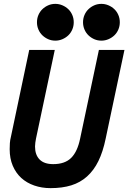

<svg xmlns="http://www.w3.org/2000/svg" viewBox="-20 -958 663 992"><path d="M623 -700 526 -242Q512 -174 488.5 -126Q465 -78 430 -46.5Q395 -15 348.5 -0.5Q302 14 241 14Q196 14 157 0.5Q118 -13 90 -38.5Q62 -64 46 -101.5Q30 -139 30 -187Q30 -203 31 -218.5Q32 -234 37 -254L131 -700H263L166 -242Q164 -231 162.5 -221Q161 -211 161 -201Q161 -158 184.5 -134Q208 -110 255 -110Q315 -110 347.5 -142Q380 -174 394 -242L491 -700ZM361 -843Q361 -823 353.5 -805.5Q346 -788 333 -775.5Q320 -763 302.5 -755.5Q285 -748 266 -748Q246 -748 229 -755.5Q212 -763 199 -775.5Q186 -788 178.5 -805.5Q171 -823 171 -843Q171 -863 178.5 -880.5Q186 -898 199 -910.5Q212 -923 229 -930.5Q246 -938 266 -938Q285 -938 302.5 -930.5Q320 -923 333 -910.5Q346 -898 353.5 -880.5Q361 -863 361 -843ZM599 -843Q599 -823 591.5 -805.5Q584 -788 571 -775.5Q558 -763 540.5 -755.5Q523 -748 504 -748Q484 -748 467 -755.5Q450 -763 437 -775.5Q424 -788 416.5 -805.5Q409 -823 409 -843Q409 -863 416.5 -880.5Q424 -898 437 -910.5Q450 -923 467 -930.5Q484 -938 504 -938Q523 -938 540.5 -930.5Q558 -923 571 -910.5Q584 -898 591.5 -880.5Q599 -863 599 -843Z"/></svg>

Font: Space Mono
Style: Bold Italic
Weight: 700
Italic angle: -12°
Monospace: yes
Designer: Colophon Foundry / Benjamin Critton
Foundry: Colophon Foundry
Version: Version 1.000;PS 1.000;hotconv 1.0.81;makeotf.lib2.5.63406